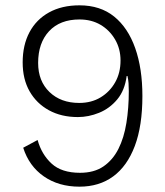

<svg xmlns="http://www.w3.org/2000/svg" viewBox="-20 -690 617 720"><path d="M278 -670Q356 -670 408 -628Q460 -586 487 -509.5Q514 -433 514 -330Q514 -218 485.5 -142.5Q457 -67 404.5 -28.5Q352 10 278 10Q200 10 144.5 -28.5Q89 -67 67 -136L121 -165Q136 -111 173.5 -76.5Q211 -42 280 -42Q333 -42 368 -66Q403 -90 424 -131.5Q445 -173 454 -229Q463 -285 463 -348Q463 -365 462 -378.5Q461 -392 458 -405H455Q448 -351 419.5 -317Q391 -283 351.5 -267Q312 -251 272 -251Q210 -251 163.5 -276.5Q117 -302 91 -347.5Q65 -393 65 -456Q65 -521 90.5 -569Q116 -617 164 -643.5Q212 -670 278 -670ZM278 -617Q205 -617 164 -573Q123 -529 123 -454Q123 -386 165.5 -345Q208 -304 277 -304Q323 -304 357.5 -325Q392 -346 412 -381.5Q432 -417 432 -463Q432 -507 411.5 -542Q391 -577 357 -597Q323 -617 278 -617Z"/></svg>

Font: Kantumruy Pro Light
Style: Regular
Weight: 300
Version: Version 1.002